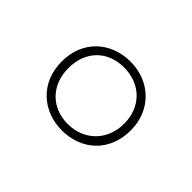

<svg xmlns="http://www.w3.org/2000/svg" viewBox="-65 -855 531 531"><g transform="rotate(45 201.0 -589.5)"><path d="M201 -455C278 -455 336 -507 336 -590C336 -670 277 -724 201 -724C125 -724 66 -672 66 -590C66 -507 126 -455 201 -455ZM200 -479C136 -479 92 -524 92 -590C92 -655 134 -700 200 -700C264 -700 310 -656 310 -590C310 -525 264 -479 200 -479Z"/></g></svg>

Font: Noto Sans Malayalam SemiCondensed Thin
Style: Regular
Weight: 100
Width: 4
Designer: Jelle Bosma - Monotype Design Team
Foundry: Monotype Imaging Inc.
Version: Version 2.104